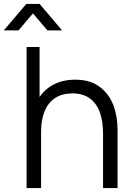

<svg xmlns="http://www.w3.org/2000/svg" viewBox="-66 -960 680 980"><path d="M-46.5 -805 68.2 -940H136.2L250.8 -805H175.8L102.2 -891.7L28.5 -805ZM460 -275.7Q460 -340 444.2 -385.3Q428.3 -430.7 393.4 -457Q358.5 -483.3 303.3 -483.3Q251.7 -483.3 216.1 -460.2Q180.5 -437.2 162.1 -393.2Q143.7 -349.3 143.7 -288L91.7 -299.7Q91.7 -380.7 120.2 -437.9Q148.7 -495.2 199.6 -524.2Q250.5 -553.3 317.7 -553.3Q394.7 -553.3 443.1 -516.5Q491.5 -479.7 512.8 -422.8Q534 -366 534 -297V0H460ZM69.7 0V-720H136V-313.3H143.7V0Z"/></svg>

Font: Manrope
Style: Regular
Weight: 400
Designer: Mikhail Sharanda
Foundry: Mikhail Sharanda
Version: Version 4.503